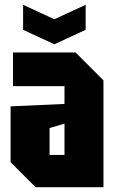

<svg xmlns="http://www.w3.org/2000/svg" viewBox="-20 -778 484 798"><path d="M24 -104V-336L248 -346V-420H34V-560H294L410 -444V0H128ZM186 -246V-134H248V-264ZM336 -758V-654L206 -594L76 -654V-758L206 -698Z"/></svg>

Font: Tektur Condensed
Style: Bold
Weight: 700
Width: 3
Designer: Adam Jagosz
Foundry: Adam Jagosz
Version: Version 1.005;gftools[0.9.30]